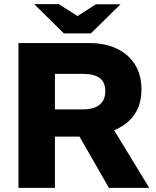

<svg xmlns="http://www.w3.org/2000/svg" viewBox="-20 -908 756 928"><path d="M69.2 0V-700H410.3Q487.7 -700 544.5 -673Q601.2 -646 632.5 -596.1Q663.7 -546.1 663.7 -476.6Q663.7 -413.7 639.3 -370Q614.8 -326.3 572.4 -299.5Q530 -272.7 475 -260.2Q420 -247.7 359.5 -247.7H245.5V0ZM506.5 0 354.2 -265.3 520.5 -296.7 701.2 0ZM245.5 -379.4H380.1Q433.7 -379.4 461.3 -401.8Q488.9 -424.1 488.9 -467.8Q488.9 -511.4 461.5 -531.2Q434.2 -551.1 379.1 -551.1H245.5ZM288.8 -746.5 329.6 -814.5 443.8 -887.5H562.8L419.2 -746.5ZM288.8 -746.5 145.3 -888H264.3L379.4 -814.5L419.2 -746.5Z"/></svg>

Font: REM Medium
Style: Regular
Weight: 500
Designer: Octavio Pardo
Foundry: Ashler Design
Version: Version 1.005;gftools[0.9.28]